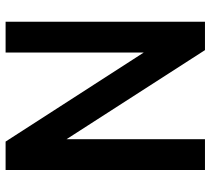

<svg xmlns="http://www.w3.org/2000/svg" viewBox="-54 -696 770 703"><g transform="rotate(-90 331.5 -345.0)"><path d="M490.2 -710H603V20H499L172.9 -486.8V20H60.1V-710H164.1L490.2 -204.1Z"/></g></svg>

Font: D-DIN-PRO SemiBold
Style: Bold
Weight: 600
Designer: datto
Foundry: CyberFei
Version: Version 1.000;hotconv 1.0.109;makeotfexe 2.5.65596